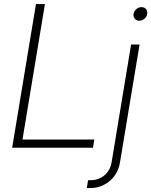

<svg xmlns="http://www.w3.org/2000/svg" viewBox="-20 -748 766 972"><path d="M41.5 0 162.1 -727.5H207.5L93.8 -41.5H457.5L450.7 0ZM643.6 -522.5H686.5L587.4 74.2Q581.1 113.8 559.3 142.8Q537.6 171.9 505.6 188Q473.6 204.1 436 204.1H419.4L425.8 164.1H440.4Q478.5 164.1 508.3 139.9Q538.1 115.7 545.4 71.3ZM685.1 -643.1Q670.9 -643.1 662.4 -653.3Q653.8 -663.6 656.2 -677.7Q658.7 -691.9 670.4 -701.9Q682.1 -711.9 696.3 -711.9Q710.9 -711.9 719.2 -701.9Q727.5 -691.9 725.1 -677.2Q723.1 -663.1 711.2 -653.1Q699.2 -643.1 685.1 -643.1Z"/></svg>

Font: Inter 28pt ExtraLight
Style: Italic
Weight: 250
Italic angle: -9.3988°
Designer: Rasmus Andersson
Foundry: rsms
Version: Version 4.001;git-66647c0bb